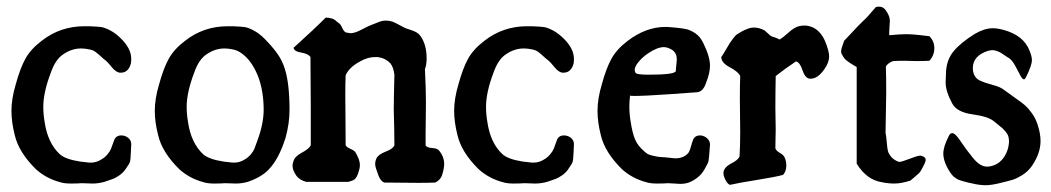

<svg xmlns="http://www.w3.org/2000/svg" viewBox="-20 -544 3094 565"><path d="M336.9 -330.1Q336.9 -330.1 334 -330.1Q322.3 -330.1 309.1 -346.2Q295.9 -362.3 292 -365.2Q285.2 -370.1 276.9 -377.9Q268.6 -385.7 261.2 -391.1Q253.9 -396.5 244.1 -398.4Q230.5 -401.4 218.8 -401.4Q191.4 -401.4 167 -384.8Q143.6 -370.1 129.9 -331.1Q107.4 -272.5 107.4 -229.5Q107.4 -208 111.3 -185.5Q120.1 -124 155.3 -90.8Q171.9 -75.2 216.8 -68.4Q219.7 -68.4 230.5 -66.9Q241.2 -65.4 246.1 -65.4Q263.7 -65.4 277.3 -74.2Q288.1 -80.1 295.9 -89.4Q303.7 -98.6 306.6 -106Q309.6 -113.3 315.4 -129.9Q320.3 -145.5 336.9 -145.5Q348.6 -145.5 357.4 -138.2Q366.2 -130.9 366.2 -120.1V-118.2Q366.2 -110.4 365.2 -98.6Q364.3 -73.2 362.3 -67.4Q360.4 -61.5 350.6 -47.9Q349.6 -45.9 348.6 -44.9Q340.8 -34.2 329.6 -26.9Q318.4 -19.5 312.5 -17.6Q306.6 -15.6 287.1 -8.8Q269.5 -3.9 252 -3.9Q247.1 -3.9 236.8 -4.4Q226.6 -4.9 220.7 -4.9Q208 -3.9 188.5 -3.9Q168.9 -3.9 157.2 -7.8Q116.2 -18.6 85.9 -45.9Q35.2 -95.7 23.4 -146.5Q13.7 -184.6 13.7 -217.8Q13.7 -253.9 26.4 -295.9Q39.1 -342.8 54.7 -371.1Q70.3 -399.4 102.5 -423.8Q157.2 -466.8 228.5 -466.8H242.2Q267.6 -465.8 277.8 -464.4Q288.1 -462.9 304.2 -454.6Q320.3 -446.3 336.9 -429.7Q366.2 -400.4 366.2 -371.1Q366.2 -362.3 365.2 -357.4Q358.4 -331.1 336.9 -330.1Z M588.9 -384.8Q565.4 -370.1 551.8 -331.1Q529.3 -272.5 529.3 -229.5Q529.3 -208 533.2 -185.5Q542 -124 577.1 -90.8Q593.8 -75.2 638.7 -68.4Q641.6 -68.4 652.3 -66.9Q663.1 -65.4 668 -65.4Q685.5 -65.4 699.2 -74.2Q710 -80.1 717.8 -89.4Q725.6 -98.6 728.5 -106Q731.4 -113.3 737.3 -129.9Q755.9 -179.7 755.9 -221.7Q755.9 -247.1 752 -271.5Q743.2 -327.1 713.9 -365.2Q690.4 -393.6 666 -398.4Q652.3 -401.4 640.6 -401.4Q613.3 -401.4 588.9 -384.8ZM642.6 -4.9Q629.9 -3.9 610.4 -3.9Q590.8 -3.9 579.1 -7.8Q538.1 -18.6 507.8 -45.9Q457 -95.7 445.3 -146.5Q435.5 -184.6 435.5 -217.8Q435.5 -253.9 448.2 -295.9Q460.9 -342.8 476.6 -371.1Q492.2 -399.4 524.4 -423.8Q579.1 -466.8 650.4 -466.8H664.1Q689.5 -465.8 699.7 -464.4Q710 -462.9 726.1 -454.6Q742.2 -446.3 758.8 -429.7Q796.9 -391.6 810.5 -361.3Q828.1 -324.2 831.1 -255.9Q832 -243.2 832 -220.7Q832 -180.7 820.3 -138.7Q800.8 -76.2 770.5 -44.9Q749 -22.5 709 -8.8Q691.4 -3.9 673.8 -3.9Q668.9 -3.9 658.7 -4.4Q648.4 -4.9 642.6 -4.9Z M1217.8 -437.5Q1235.4 -412.1 1235.4 -373Q1235.4 -352.5 1230.5 -340.8Q1233.4 -280.3 1233.4 -243.2Q1233.4 -224.6 1232.9 -193.8Q1232.4 -163.1 1232.4 -147.5V-116.2Q1236.3 -109.4 1251.5 -108.4Q1266.6 -107.4 1271.5 -101.6Q1287.1 -83 1287.1 -61.5Q1287.1 -49.8 1282.2 -33.2Q1278.3 -15.6 1260.7 -6.8Q1238.3 -5.9 1211.9 -5.9Q1168.9 -5.9 1110.4 -6.8Q1099.6 -11.7 1093.8 -27.3Q1084 -52.7 1084 -60.5Q1084 -70.3 1087.9 -78.1Q1093.8 -89.8 1114.7 -97.7Q1135.7 -105.5 1140.6 -116.2Q1140.6 -140.6 1140.1 -164.6Q1139.6 -188.5 1139.2 -201.2Q1138.7 -213.9 1138.7 -221.7Q1138.7 -234.4 1139.2 -261.2Q1139.6 -288.1 1140.6 -324.2Q1137.7 -346.7 1128.9 -357.4Q1114.3 -373 1091.8 -376H1084Q1060.5 -376 1036.1 -361.3Q1006.8 -344.7 997.1 -322.3Q996.1 -299.8 996.1 -262.7Q996.1 -248 996.6 -202.1Q997.1 -156.2 997.1 -116.2Q1001 -110.4 1011.2 -106Q1021.5 -101.6 1025.4 -96.7Q1039.1 -74.2 1039.1 -58.6Q1039.1 -49.8 1036.1 -41Q1030.3 -20.5 1022.5 -15.6Q1016.6 -11.7 1004.9 -8.8H952.1H880.9Q861.3 -14.6 852.5 -26.4Q840.8 -43 840.8 -56.6Q840.8 -62.5 843.8 -70.3Q847.7 -84 868.2 -94.7Q888.7 -105.5 894.5 -116.2V-164.1V-227.5Q894.5 -297.9 893.6 -376Q887.7 -385.7 866.7 -389.2Q845.7 -392.6 843.8 -403.3Q903.3 -457 938.5 -492.2Q943.4 -492.2 946.8 -491.7Q950.2 -491.2 953.6 -490.2Q957 -489.3 959 -488.8Q960.9 -488.3 963.9 -486.3Q966.8 -484.4 967.8 -483.4Q968.8 -482.4 972.2 -479.5Q975.6 -476.6 977.5 -475.6Q982.4 -472.7 987.3 -461.4Q992.2 -450.2 999 -448.2Q1008.8 -446.3 1011.7 -446.3Q1024.4 -446.3 1045.4 -457.5Q1066.4 -468.8 1073.2 -470.7Q1079.1 -472.7 1086.9 -476.1Q1094.7 -479.5 1101.1 -481.4Q1107.4 -483.4 1115.2 -483.4Q1126 -483.4 1134.3 -480.5Q1142.6 -477.5 1155.8 -470.2Q1168.9 -462.9 1173.8 -460.9Q1178.7 -459 1189.5 -455.6Q1200.2 -452.1 1206.5 -448.2Q1212.9 -444.3 1217.8 -437.5Z M1639.6 -330.1Q1639.6 -330.1 1636.7 -330.1Q1625 -330.1 1611.8 -346.2Q1598.6 -362.3 1594.7 -365.2Q1587.9 -370.1 1579.6 -377.9Q1571.3 -385.7 1564 -391.1Q1556.6 -396.5 1546.9 -398.4Q1533.2 -401.4 1521.5 -401.4Q1494.1 -401.4 1469.7 -384.8Q1446.3 -370.1 1432.6 -331.1Q1410.2 -272.5 1410.2 -229.5Q1410.2 -208 1414.1 -185.5Q1422.9 -124 1458 -90.8Q1474.6 -75.2 1519.5 -68.4Q1522.5 -68.4 1533.2 -66.9Q1543.9 -65.4 1548.8 -65.4Q1566.4 -65.4 1580.1 -74.2Q1590.8 -80.1 1598.6 -89.4Q1606.4 -98.6 1609.4 -106Q1612.3 -113.3 1618.2 -129.9Q1623 -145.5 1639.6 -145.5Q1651.4 -145.5 1660.2 -138.2Q1668.9 -130.9 1668.9 -120.1V-118.2Q1668.9 -110.4 1668 -98.6Q1667 -73.2 1665 -67.4Q1663.1 -61.5 1653.3 -47.9Q1652.3 -45.9 1651.4 -44.9Q1643.6 -34.2 1632.3 -26.9Q1621.1 -19.5 1615.2 -17.6Q1609.4 -15.6 1589.8 -8.8Q1572.3 -3.9 1554.7 -3.9Q1549.8 -3.9 1539.6 -4.4Q1529.3 -4.9 1523.4 -4.9Q1510.7 -3.9 1491.2 -3.9Q1471.7 -3.9 1460 -7.8Q1418.9 -18.6 1388.7 -45.9Q1337.9 -95.7 1326.2 -146.5Q1316.4 -184.6 1316.4 -217.8Q1316.4 -253.9 1329.1 -295.9Q1341.8 -342.8 1357.4 -371.1Q1373 -399.4 1405.3 -423.8Q1460 -466.8 1531.2 -466.8H1544.9Q1570.3 -465.8 1580.6 -464.4Q1590.8 -462.9 1606.9 -454.6Q1623 -446.3 1639.6 -429.7Q1668.9 -400.4 1668.9 -371.1Q1668.9 -362.3 1668 -357.4Q1661.1 -331.1 1639.6 -330.1Z M1834 -262.7Q1832 -243.2 1832 -231.4Q1832 -208 1835.9 -185.5Q1840.8 -153.3 1848.6 -134.3Q1856.4 -115.2 1876 -98.6Q1880.9 -93.8 1886.2 -90.8Q1891.6 -87.9 1898.9 -86.4Q1906.2 -85 1909.7 -84Q1913.1 -83 1922.9 -82Q1932.6 -81.1 1936.5 -81.1Q1940.4 -81.1 1951.7 -79.6Q1962.9 -78.1 1968.8 -78.1Q1985.4 -78.1 1998 -86.9Q2004.9 -91.8 2007.8 -97.7Q2010.7 -103.5 2013.7 -114.3Q2016.6 -125 2018.6 -129.9Q2023.4 -145.5 2040 -145.5Q2050.8 -145.5 2060.1 -137.7Q2069.3 -129.9 2069.3 -119.1V-118.2Q2066.4 -76.2 2064.9 -69.8Q2063.5 -63.5 2052.7 -44.9Q2039.1 -21.5 2011.7 -8.8Q1999 -2.9 1981.4 -2.9Q1976.6 -2.9 1964.4 -3.9Q1952.1 -4.9 1945.3 -4.9Q1932.6 -3.9 1913.1 -3.9Q1893.6 -3.9 1881.8 -7.8Q1840.8 -18.6 1810.5 -45.9Q1759.8 -95.7 1748 -146.5Q1738.3 -184.6 1738.3 -217.8Q1738.3 -253.9 1751 -295.9Q1763.7 -342.8 1779.3 -371.1Q1794.9 -399.4 1827.1 -423.8Q1880.9 -464.8 1938.5 -464.8Q1946.3 -464.8 1965.8 -462.9Q1988.3 -460.9 2000.5 -458Q2012.7 -455.1 2026.4 -445.8Q2040 -436.5 2048.8 -418.9Q2069.3 -377.9 2069.3 -350.6Q2069.3 -329.1 2057.6 -299.8Q2048.8 -273.4 2030.3 -272.5Q2019.5 -271.5 1947.8 -266.6Q1876 -261.7 1847.7 -261.7Q1835 -261.7 1834 -262.7ZM1850.6 -329.1Q1855.5 -324.2 1888.7 -324.2Q1966.8 -324.2 1968.8 -335Q1968.8 -340.8 1970.2 -352.5Q1971.7 -364.3 1971.7 -369.1Q1971.7 -386.7 1959 -396.5Q1945.3 -405.3 1933.6 -405.3Q1914.1 -405.3 1886.7 -386.7Q1872.1 -377 1859.9 -362.8Q1847.7 -348.6 1847.7 -337.9Q1847.7 -334 1850.6 -329.1Z M2127.9 0Q2118.2 -3.9 2111.3 -22.5Q2106.4 -35.2 2111.3 -44.9Q2117.2 -55.7 2133.8 -64Q2150.4 -72.3 2156.2 -83Q2158.2 -111.3 2158.2 -156.2Q2158.2 -169.9 2157.7 -201.7Q2157.2 -233.4 2157.2 -254.9Q2157.2 -294.9 2158.2 -320.3Q2152.3 -333 2127.4 -346.2Q2102.5 -359.4 2102.5 -376Q2107.4 -382.8 2116.7 -398.9Q2126 -415 2128.4 -418.5Q2130.9 -421.9 2137.7 -431.2Q2144.5 -440.4 2149.4 -443.4Q2154.3 -446.3 2161.6 -450.7Q2168.9 -455.1 2179.7 -459Q2188.5 -462.9 2199.2 -462.9Q2214.8 -462.9 2230.5 -454.1Q2244.1 -441.4 2247.1 -439Q2250 -436.5 2256.3 -435.1Q2262.7 -433.6 2274.4 -427.7Q2284.2 -433.6 2296.4 -444.8Q2308.6 -456.1 2319.8 -462.4Q2331.1 -468.8 2346.7 -468.8H2350.6Q2399.4 -464.8 2417 -396.5Q2419.9 -385.7 2419.9 -377.9Q2419.9 -360.4 2406.2 -340.8Q2386.7 -312.5 2366.2 -312.5H2361.3Q2348.6 -315.4 2341.3 -337.9Q2334 -360.4 2322.3 -363.3Q2290 -341.8 2262.7 -320.3Q2261.7 -273.4 2261.7 -226.6Q2261.7 -210.9 2262.2 -193.4Q2262.7 -175.8 2262.7 -162.1Q2262.7 -157.2 2262.2 -139.6Q2261.7 -122.1 2261.7 -107.4Q2264.6 -99.6 2275.4 -93.8Q2286.1 -87.9 2289.1 -80.1Q2293.9 -70.3 2293.9 -56.6Q2293.9 -40 2284.2 -29.3Q2262.7 -23.4 2208 -14.6Q2153.3 -5.9 2127.9 0Z M2714.8 -437.5Q2729.5 -422.9 2729.5 -402.3Q2729.5 -380.9 2714.8 -365.2Q2698.2 -364.3 2677.7 -364.3Q2669.9 -364.3 2659.7 -364.7Q2649.4 -365.2 2642.6 -365.2Q2624 -365.2 2608.4 -364.3Q2593.8 -359.4 2586.9 -348.6Q2587.9 -314.5 2587.9 -270.5Q2587.9 -264.6 2585.9 -153.3Q2587.9 -144.5 2589.4 -126.5Q2590.8 -108.4 2592.8 -100.1Q2594.7 -91.8 2603 -82Q2611.3 -72.3 2626 -67.4Q2635.7 -68.4 2657.7 -77.1Q2679.7 -85.9 2687.5 -85.9Q2688.5 -85.9 2690.4 -85.9L2692.4 -85Q2704.1 -82 2704.1 -73.2Q2704.1 -66.4 2689.5 -41Q2686.5 -36.1 2683.1 -33.2Q2679.7 -30.3 2672.4 -23.9Q2665 -17.6 2659.2 -12.7Q2632.8 -3.9 2611.3 -3.9Q2593.8 -3.9 2575.2 -7.8Q2530.3 -14.6 2501 -62.5V-142.6V-346.7Q2498 -348.6 2491.2 -352.5Q2484.4 -356.4 2481 -358.9Q2477.5 -361.3 2472.2 -365.2Q2466.8 -369.1 2463.4 -374Q2460 -378.9 2457 -384.8Q2455.1 -388.7 2455.1 -392.6Q2455.1 -400.4 2463.9 -423.8Q2489.3 -451.2 2504.4 -466.8Q2519.5 -482.4 2521.5 -483.9Q2523.4 -485.4 2526.4 -488.3Q2529.3 -491.2 2534.7 -497.1Q2540 -502.9 2557.6 -523.4Q2561.5 -524.4 2567.4 -524.4Q2581.1 -524.4 2589.8 -508.8Q2598.6 -495.1 2598.6 -482.4Q2598.6 -478.5 2597.7 -467.8Q2596.7 -457 2596.7 -449.2V-440.4Q2629.9 -443.4 2647.5 -443.4Q2664.1 -443.4 2685.1 -440.9Q2706.1 -438.5 2714.8 -437.5Z M2771.5 -142.6Q2775.4 -152.3 2782.2 -152.3Q2791 -152.3 2807.1 -127.9Q2823.2 -103.5 2843.8 -78.6Q2864.3 -53.7 2883.8 -53.7H2887.7Q2915 -56.6 2931.2 -77.1Q2947.3 -97.7 2949.2 -126V-127.9Q2949.2 -135.7 2947.3 -142.6Q2945.3 -149.4 2939.5 -156.2Q2933.6 -163.1 2930.7 -166Q2927.7 -168.9 2917 -177.2Q2906.2 -185.5 2904.3 -187.5Q2887.7 -201.2 2841.8 -207.5Q2795.9 -213.9 2782.2 -239.3Q2762.7 -275.4 2762.7 -301.8Q2762.7 -305.7 2763.2 -314Q2763.7 -322.3 2763.7 -328.1Q2764.6 -367.2 2786.1 -393.1Q2807.6 -418.9 2848.6 -444.3Q2877 -460.9 2901.4 -460.9Q2915 -460.9 2932.6 -456.1Q2992.2 -440.4 3009.8 -394.5Q3016.6 -377.9 3016.6 -367.2Q3016.6 -351.6 2999 -316.4Q2996.1 -310.5 2993.2 -310.5Q2988.3 -310.5 2981.9 -323.2Q2975.6 -335.9 2966.8 -351.6Q2958 -367.2 2949.2 -373Q2945.3 -375 2937 -380.9Q2928.7 -386.7 2924.3 -389.2Q2919.9 -391.6 2913.1 -394Q2906.2 -396.5 2900.4 -396.5Q2897.5 -396.5 2887.7 -394.5Q2842.8 -379.9 2842.8 -343.8Q2842.8 -336.9 2843.8 -333Q2847.7 -314.5 2863.3 -307.1Q2878.9 -299.8 2901.9 -293.9Q2924.8 -288.1 2937.5 -277.3Q2946.3 -270.5 2967.3 -255.9Q2988.3 -241.2 2996.6 -233.9Q3004.9 -226.6 3016.1 -211.4Q3027.3 -196.3 3033.2 -177.7Q3042 -151.4 3042 -128.9Q3042 -92.8 3016.6 -55.7Q3004.9 -39.1 2988.3 -28.8Q2971.7 -18.6 2960.4 -15.1Q2949.2 -11.7 2920.9 -4.9Q2897.5 1 2879.9 1Q2861.3 1 2837.9 -4.9Q2836.9 -4.9 2830.6 -6.3Q2824.2 -7.8 2822.8 -8.3Q2821.3 -8.8 2815.9 -10.3Q2810.5 -11.7 2809.1 -12.2Q2807.6 -12.7 2803.2 -14.2Q2798.8 -15.6 2796.9 -17.1Q2794.9 -18.6 2791.5 -20.5Q2788.1 -22.5 2785.6 -24.9Q2783.2 -27.3 2780.8 -30.3Q2778.3 -33.2 2776.4 -36.1Q2755.9 -67.4 2755.9 -91.8Q2755.9 -112.3 2771.5 -142.6Z"/></svg>

Font: LPEducational
Style: Medium
Weight: 500
Designer: Based on Essays1743, by John Stracke, which says:

Based on the typeface in a 1743 English translation of the essays of 
Version: Version 001.204